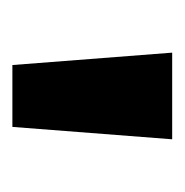

<svg xmlns="http://www.w3.org/2000/svg" viewBox="-14 -984 298 310"><g transform="rotate(90 135.0 -829.0)"><path d="M85 -700 65 -958H204.9L184.9 -700Z"/></g></svg>

Font: Noto Sans Khmer UI
Style: Regular
Weight: 400
Designer: Danh Hong and the Monotype Design Team
Foundry: Monotype Imaging Inc.
Version: Version 2.002